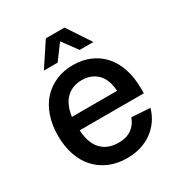

<svg xmlns="http://www.w3.org/2000/svg" viewBox="-175 -856 930 990"><g transform="rotate(-30 290.5 -360.5)"><path d="M296 12Q238 12 191.5 -8Q145 -28 112 -64Q79 -100 61.5 -151.5Q44 -203 44 -266Q44 -329 61.5 -380.5Q79 -432 111.5 -468Q144 -504 190 -524Q236 -544 293 -544Q347 -544 392 -525Q437 -506 469.5 -470Q502 -434 519.5 -381.5Q537 -329 537 -262V-235H155Q159 -157 196.5 -118Q234 -79 297 -79Q345 -79 375.5 -100.5Q406 -122 419 -160L529 -153Q508 -78 446.5 -33Q385 12 296 12ZM424 -315Q419 -386 383.5 -420Q348 -454 293 -454Q236 -454 200 -418.5Q164 -383 155 -315ZM149 -594 241 -733H352L444 -594H362L297 -683L231 -594Z"/></g></svg>

Font: Geist Med
Style: Regular
Weight: 400
Designer: Basement.studio, Andrés Briganti, Mateo Zaragoza
Foundry: Basement.studio, Vercel, Andrés Briganti, Guido Ferreyra, Mateo Zaragoza
Version: Version 1.401